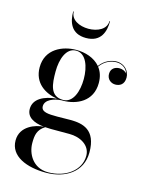

<svg xmlns="http://www.w3.org/2000/svg" viewBox="-136 -763 856 1107"><g transform="rotate(15 292.0 -209.5)"><path d="M163.5 -679H160C160 -618 180 -550 270 -550C360 -550 380 -618 380 -679H376.5C376.5 -630 324 -605 270 -605C216 -605 163.5 -630 163.5 -679ZM63.5 -71.5C63.5 -24.5 103.5 0 168.5 7C121 9.5 31.5 38.5 31.5 125C31.5 219.5 133 260 248.5 260C361 260 461 201.5 461 82C461 -53.5 380.5 -70.5 305.5 -70.5C277 -70.5 263.5 -69.5 228.5 -69.5C174 -69.5 132 -71.5 132 -106C132 -145.5 184 -164 226 -166.5C229.5 -166.5 232.5 -166.5 235.5 -166.5C316.5 -166.5 409.5 -207.5 409.5 -318C409.5 -356 399 -386 381 -408.5C408.5 -447.5 448 -460.5 477.5 -460.5C515.5 -460.5 539.5 -437.5 548 -411.5C538 -424.5 520 -431.5 503 -431.5C479 -431.5 452.5 -418.5 452.5 -385C452.5 -352 478 -334.5 503 -334.5C528 -334.5 556 -347 556 -389.5C556 -427.5 526 -465 477 -465C449 -465 407.5 -452 378.5 -412C344 -453 287.5 -469.5 235.5 -469.5C154.5 -469.5 56.5 -428.5 56.5 -318C56.5 -223.5 128.5 -180 200 -169C123 -162 63.5 -131.5 63.5 -71.5ZM151.5 -318C151.5 -392 176.5 -465 235.5 -465C294.5 -465 320 -392 320 -318C320 -244 294.5 -171 235.5 -171C156.5 -171 151.5 -244 151.5 -318ZM128.5 114.5C128.5 67.5 134 34.5 177 7.5C188.5 8.5 200 9 212 9H322C387 9 448.5 43 448.5 106C448.5 193 364.5 254.5 259.5 254.5C168.5 254.5 128.5 178 128.5 114.5Z"/></g></svg>

Font: Bodoni* 36pt
Style: Regular
Weight: 400
Version: Version 2.3